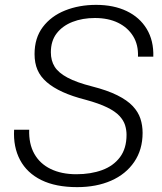

<svg xmlns="http://www.w3.org/2000/svg" viewBox="-20 -759 665 789"><path d="M297 10Q209 10 150 -19Q91 -48 62.5 -101.5Q34 -155 38 -226H100Q98 -168 121 -127Q144 -86 188.5 -64.5Q233 -43 294 -43Q353 -43 399.5 -60Q446 -77 473 -113Q500 -149 500 -205Q500 -225 494 -244.5Q488 -264 471 -282.5Q454 -301 420.5 -317.5Q387 -334 332 -349Q277 -363 237.5 -381Q198 -399 172 -421.5Q146 -444 134 -472Q122 -500 122 -537Q122 -603 156 -648Q190 -693 247.5 -716Q305 -739 375 -739Q447 -739 500.5 -713.5Q554 -688 583 -640Q612 -592 610 -526H547Q549 -575 527 -610.5Q505 -646 465 -665.5Q425 -685 370 -685Q319 -685 278 -669Q237 -653 213 -622Q189 -591 189 -544Q189 -510 204.5 -485Q220 -460 257.5 -440Q295 -420 358 -404Q421 -388 462 -367.5Q503 -347 525.5 -323Q548 -299 557 -271.5Q566 -244 566 -213Q566 -144 531.5 -93.5Q497 -43 436.5 -16.5Q376 10 297 10Z"/></svg>

Font: Mona Sans ExtraLight Light
Style: Italic
Weight: 300
Italic angle: -11.6951°
Version: Version 2.000